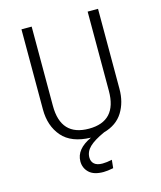

<svg xmlns="http://www.w3.org/2000/svg" viewBox="-130 -778 912 1090"><g transform="rotate(-15 326.0 -233.5)"><path d="M342 218Q285 218 257.5 191.5Q230 165 230 126Q230 54 323 11Q209 8 155 -54.5Q101 -117 101 -214V-685H161V-219Q161 -41 326 -41Q490 -41 490 -219V-685H551V-214Q551 -136 515 -78Q479 -20 403 1Q341 29 313 56Q285 83 285 118Q285 142 301 156Q317 170 349 170Q374 170 405 163L400 211Q365 218 342 218Z"/></g></svg>

Font: Trujillo Light
Style: Regular
Weight: 300
Designer: Fira Sans original fonts by bBox Type GmbH, Carrois Corporate GbR, & Edenspiekermann AG / Changes by Cristiano Sobral
Foundry: Fira Sans original fonts by bBox Type GmbH, Carrois Corporate GbR, & Edenspiekermann AG / Changes by Cristiano Sobral
Version: Version 4.301;July 28, 2020;FontCreator 13.0.0.2655 64-bit